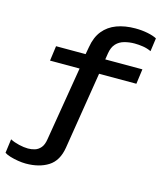

<svg xmlns="http://www.w3.org/2000/svg" viewBox="-157 -823 928 1104"><g transform="rotate(15 306.5 -271.0)"><path d="M102 186Q81 186 56 182Q31 178 9 171.5Q-13 165 -26 156L-15 73Q8 85 38 92Q68 99 92 99Q113 99 132.5 93Q152 87 167 69.5Q182 52 187 18L260 -422H84L96 -511H272L280 -555Q290 -616 321 -654Q352 -692 400.5 -710Q449 -728 511 -728Q550 -728 584.5 -721Q619 -714 639 -703L628 -624Q605 -635 579 -639Q553 -643 529 -643Q497 -643 468 -635Q439 -627 420 -606.5Q401 -586 395 -549L389 -511H610L598 -422H376L302 38Q289 118 235.5 152Q182 186 102 186Z"/></g></svg>

Font: Chivo Mono Medium
Style: Italic
Weight: 500
Italic angle: -8.05°
Monospace: yes
Designer: Hector Gatti
Foundry: Omnibus-Type
Version: Version 1.008